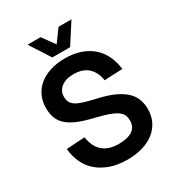

<svg xmlns="http://www.w3.org/2000/svg" viewBox="-216 -1048 1099 1196"><g transform="rotate(-30 334.0 -450.0)"><path d="M349 16Q283 16 230 -2Q177 -20 139 -52Q101 -84 79.5 -130Q58 -176 53 -231L185 -239Q195 -170 235.5 -133Q276 -96 351 -96Q414 -96 448.5 -119Q483 -142 483 -188Q483 -209 476.5 -225.5Q470 -242 451 -256.5Q432 -271 398 -284Q364 -297 310 -310Q244 -325 198 -343Q152 -361 123 -385Q94 -409 81 -441Q68 -473 68 -516Q68 -563 85.5 -601.5Q103 -640 136 -667.5Q169 -695 216.5 -710.5Q264 -726 324 -726Q387 -726 436.5 -708.5Q486 -691 521 -659.5Q556 -628 576 -584.5Q596 -541 602 -490L471 -484Q464 -542 426.5 -578Q389 -614 322 -614Q265 -614 232.5 -588.5Q200 -563 200 -521Q200 -499 207.5 -483.5Q215 -468 233 -455.5Q251 -443 282 -433Q313 -423 360 -412Q432 -397 480.5 -376Q529 -355 559 -328Q589 -301 602 -268Q615 -235 615 -195Q615 -146 596 -107Q577 -68 542 -40.5Q507 -13 458 1.5Q409 16 349 16ZM166 -916H260L324 -827L389 -916H482L388 -770H260Z"/></g></svg>

Font: Geist SemBd
Style: Regular
Weight: 400
Designer: Basement.studio, Andrés Briganti, Mateo Zaragoza
Foundry: Basement.studio, Vercel, Andrés Briganti, Guido Ferreyra, Mateo Zaragoza
Version: Version 1.401